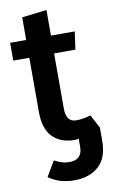

<svg xmlns="http://www.w3.org/2000/svg" viewBox="-97 -710 573 977"><g transform="rotate(-10 190.0 -222.0)"><path d="M206 217Q129 217 74 177L120 99Q141 110 158.5 115.5Q176 121 198 121Q264 121 264 54V12Q254 15 241 15Q170 14 129 -28Q88 -70 88 -158V-437H5V-529H88V-646L216 -661V-529H339L326 -437H216V-153Q216 -82 268 -82Q303 -82 343 -94L380 -25V43Q380 132 332 174.5Q284 217 206 217Z"/></g></svg>

Font: Trujillo Medium
Style: Regular
Weight: 500
Designer: Fira Sans original fonts by bBox Type GmbH, Carrois Corporate GbR, & Edenspiekermann AG / Changes by Cristiano Sobral
Foundry: Fira Sans original fonts by bBox Type GmbH, Carrois Corporate GbR, & Edenspiekermann AG / Changes by Cristiano Sobral
Version: Version 4.301;October 17, 2021;FontCreator 14.0.0.2814 64-bi